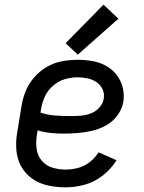

<svg xmlns="http://www.w3.org/2000/svg" viewBox="-20 -794 616 822"><path d="M261 8Q302 8 343.5 -3.5Q385 -15 420.5 -43Q456 -71 479 -108L402 -142Q387 -118 364 -100Q341 -82 314 -75Q287 -68 261 -68Q231 -68 203.5 -76.5Q176 -85 158 -107Q140 -129 136.5 -158Q133 -187 138 -217L141 -236Q167 -228 195 -225Q223 -222 251 -222Q282 -222 312.5 -224.5Q343 -227 374 -234Q405 -241 434 -257Q463 -273 483 -300.5Q503 -328 508 -358Q513 -390 505 -420.5Q497 -451 478.5 -474.5Q460 -498 433.5 -512.5Q407 -527 376 -532.5Q345 -538 313 -538Q280 -538 246.5 -532Q213 -526 181.5 -508Q150 -490 126.5 -463Q103 -436 90 -404Q77 -372 72 -339L54 -229Q47 -190 50 -152Q53 -114 70.5 -82Q88 -50 118 -29Q148 -8 185 0Q222 8 261 8ZM281 -297Q248 -297 215.5 -299.5Q183 -302 153 -312L156 -327Q160 -354 172 -380.5Q184 -407 207 -427Q230 -447 257.5 -455Q285 -463 312 -463Q334 -463 355 -458.5Q376 -454 393 -442.5Q410 -431 419 -412Q428 -393 424 -371Q421 -350 404.5 -332.5Q388 -315 366.5 -307.5Q345 -300 324 -298.5Q303 -297 281 -297ZM313 -560 487 -714 423 -774 261 -609Z"/></svg>

Font: Iosevka Sparkle
Style: Italic
Weight: 400
Italic angle: -9°
Designer: Belleve Invis
Foundry: Belleve Invis
Version: Version 4.5.0; ttfautohint (v1.8.3)